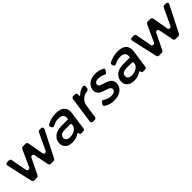

<svg xmlns="http://www.w3.org/2000/svg" viewBox="349 -1859 3186 3186"><g transform="rotate(-45 1941.5 -266.0)"><path d="M714 -19 949 -481C962 -506 946 -532 918 -532H880C869 -532 853 -522 848 -512L708 -214C693 -182 648 -188 642 -222L592 -503C589 -519 573 -532 557 -532H490C479 -532 463 -522 458 -512L320 -213C305 -181 260 -187 253 -222L201 -503C198 -519 182 -532 167 -532H121C98 -532 82 -512 87 -489L191 -27C194 -13 210 0 225 0H293C304 0 320 -10 325 -20L461 -300C476 -332 520 -326 527 -292L579 -28C582 -13 598 0 614 0H683C693 0 709 -10 714 -19Z M1330 0H1380C1396 0 1412 -14 1414 -30L1459 -349C1475 -466 1408 -536 1271 -536C1183 -536 1128 -518 1062 -485C1046 -476 1038 -456 1046 -440L1054 -420C1061 -404 1083 -398 1098 -406C1146 -431 1191 -443 1233 -443C1317 -443 1354 -403 1344 -336L1343 -328C1343 -324 1338 -320 1334 -320H1181C1053 -319 971 -257 957 -160C944 -66 1005 5 1120 5C1184 5 1239 -11 1281 -43C1289 -48 1303 -43 1302 -33C1299 -15 1312 0 1330 0ZM1157 -86C1093 -86 1059 -117 1066 -165C1073 -216 1111 -236 1186 -236H1305C1319 -236 1328 -225 1326 -212L1323 -189L1322 -183C1305 -127 1237 -86 1157 -86Z M1715 -532H1671C1654 -532 1639 -518 1636 -502L1570 -40C1567 -18 1582 0 1604 0H1649C1665 0 1681 -14 1683 -30L1719 -276C1719 -277 1721 -285 1721 -285C1743 -363 1806 -419 1893 -426C1909 -427 1927 -443 1929 -458L1934 -496C1938 -521 1922 -537 1898 -533C1846 -524 1802 -500 1767 -461C1760 -454 1745 -459 1746 -468L1750 -492C1753 -514 1737 -532 1715 -532Z M2194 -537C2092 -537 1992 -491 1976 -383C1948 -191 2236 -252 2221 -143C2215 -103 2174 -86 2125 -86C2076 -86 2018 -104 1977 -135C1966 -143 1949 -139 1941 -128L1919 -93C1910 -79 1909 -64 1923 -53C1970 -16 2039 4 2107 4C2214 4 2318 -45 2334 -154C2363 -347 2072 -294 2086 -392C2092 -430 2127 -445 2172 -445C2211 -445 2256 -433 2295 -412C2306 -406 2325 -409 2332 -420L2358 -460C2367 -474 2366 -489 2352 -497C2309 -523 2251 -537 2194 -537Z M2780 0H2830C2846 0 2862 -14 2864 -30L2909 -349C2925 -466 2858 -536 2721 -536C2633 -536 2578 -518 2512 -485C2496 -476 2488 -456 2496 -440L2504 -420C2511 -404 2533 -398 2548 -406C2596 -431 2641 -443 2683 -443C2767 -443 2804 -403 2794 -336L2793 -328C2793 -324 2788 -320 2784 -320H2631C2503 -319 2421 -257 2407 -160C2394 -66 2455 5 2570 5C2634 5 2689 -11 2731 -43C2739 -48 2753 -43 2752 -33C2749 -15 2762 0 2780 0ZM2607 -86C2543 -86 2509 -117 2516 -165C2523 -216 2561 -236 2636 -236H2755C2769 -236 2778 -225 2776 -212L2773 -189L2772 -183C2755 -127 2687 -86 2607 -86Z M3643 -19 3878 -481C3891 -506 3875 -532 3847 -532H3809C3798 -532 3782 -522 3777 -512L3637 -214C3622 -182 3577 -188 3571 -222L3521 -503C3518 -519 3502 -532 3486 -532H3419C3408 -532 3392 -522 3387 -512L3249 -213C3234 -181 3189 -187 3182 -222L3130 -503C3127 -519 3111 -532 3096 -532H3050C3027 -532 3011 -512 3016 -489L3120 -27C3123 -13 3139 0 3154 0H3222C3233 0 3249 -10 3254 -20L3390 -300C3405 -332 3449 -326 3456 -292L3508 -28C3511 -13 3527 0 3543 0H3612C3622 0 3638 -10 3643 -19Z"/></g></svg>

Font: Trueno
Style: RoundIt
Weight: 400
Designer: Julieta Ulanovsky, Jasper
Foundry: Julieta Ulanovsky, Cannot Into Space Fonts
Version: Version 3.001